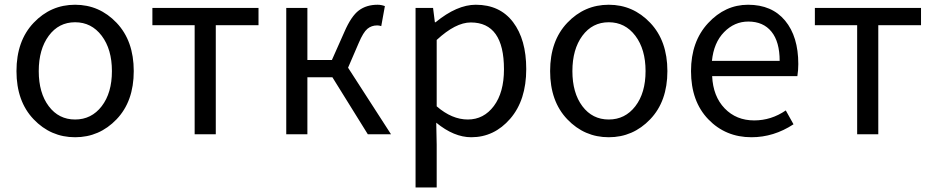

<svg xmlns="http://www.w3.org/2000/svg" viewBox="-20 -577 4005 825"><path d="M481 -64.5Q407.2 12.7 302.7 12.7Q198.2 12.7 124.5 -64.5Q50.8 -141.6 50.8 -271.5Q50.8 -401.4 124.5 -479Q198.2 -556.6 302.7 -556.6Q407.2 -556.6 481 -479Q554.7 -401.4 554.7 -271.5Q554.7 -141.6 481 -64.5ZM189.5 -120.6Q232.4 -63.5 302.7 -63.5Q373 -63.5 417 -120.6Q460.9 -177.7 460.9 -271.5Q460.9 -365.2 417 -423.3Q373 -481.4 302.7 -481.4Q232.4 -481.4 189.5 -423.3Q146.5 -365.2 146.5 -271.5Q146.5 -177.7 189.5 -120.6Z M816.4 0V-468.8H634.8V-543H1090.8V-468.8H907.2V0Z M1475.6 -286.1 1660.2 0H1560.5L1408.2 -245.1H1300.8V0H1210V-543H1300.8V-319.3H1406.2L1460 -440.4Q1489.3 -507.8 1522 -532.2Q1554.7 -556.6 1602.5 -556.6Q1618.2 -556.6 1633.8 -550.8L1618.2 -464.8Q1609.4 -467.8 1600.6 -467.8Q1576.2 -467.8 1558.6 -453.1Q1541 -438.5 1521.5 -392.6Z M1765.6 228.5V-543H1840.8L1848.6 -481.4H1851.6Q1943.4 -556.6 2024.4 -556.6Q2127.9 -556.6 2184.6 -481.9Q2241.2 -407.2 2241.2 -280.3Q2241.2 -146.5 2172.4 -66.9Q2103.5 12.7 2004.9 12.7Q1930.7 12.7 1854.5 -49.8L1856.4 44.9V228.5ZM2145.5 -279.3Q2145.5 -480.5 2002.9 -480.5Q1937.5 -480.5 1856.4 -405.3V-120.1Q1921.9 -63.5 1990.2 -63.5Q2058.6 -63.5 2102.1 -121.6Q2145.5 -179.7 2145.5 -279.3Z M2773.9 -64.5Q2700.2 12.7 2595.7 12.7Q2491.2 12.7 2417.5 -64.5Q2343.8 -141.6 2343.8 -271.5Q2343.8 -401.4 2417.5 -479Q2491.2 -556.6 2595.7 -556.6Q2700.2 -556.6 2773.9 -479Q2847.7 -401.4 2847.7 -271.5Q2847.7 -141.6 2773.9 -64.5ZM2482.4 -120.6Q2525.4 -63.5 2595.7 -63.5Q2666 -63.5 2710 -120.6Q2753.9 -177.7 2753.9 -271.5Q2753.9 -365.2 2710 -423.3Q2666 -481.4 2595.7 -481.4Q2525.4 -481.4 2482.4 -423.3Q2439.5 -365.2 2439.5 -271.5Q2439.5 -177.7 2482.4 -120.6Z M3209 12.7Q3097.7 12.7 3023.4 -64.5Q2949.2 -141.6 2949.2 -271.5Q2949.2 -398.4 3022.5 -477.5Q3095.7 -556.6 3194.3 -556.6Q3296.9 -556.6 3353.5 -488.3Q3410.2 -419.9 3410.2 -301.8Q3410.2 -275.4 3406.2 -250H3040Q3043.9 -163.1 3093.8 -111.3Q3143.6 -59.6 3220.7 -59.6Q3293.9 -59.6 3356.4 -102.5L3389.6 -43Q3304.7 12.7 3209 12.7ZM3039.1 -315.4H3330.1Q3330.1 -397.5 3294.9 -440.9Q3259.8 -484.4 3195.3 -484.4Q3135.7 -484.4 3091.3 -439Q3046.9 -393.6 3039.1 -315.4Z M3663.1 0V-468.8H3481.4V-543H3937.5V-468.8H3753.9V0Z"/></svg>

Font: Nasu
Style: Regular
Weight: 400
Designer: Ryoko NISHIZUKA (kana &amp; ideographs); Paul D. Hunt (Latin, Greek &amp; Cyrillic); Wenlong ZHANG (bopomofo); Sandoll C
Version: Version 2014.1215